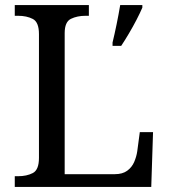

<svg xmlns="http://www.w3.org/2000/svg" viewBox="-20 -734 663 754"><path d="M38 0V-42H51Q85 -42 109 -54.5Q133 -67 133 -114V-600Q133 -647 109 -659.5Q85 -672 51 -672H38V-714H329V-672H316Q283 -672 258.5 -660Q234 -648 234 -604V-50H431Q461 -50 479.5 -63.5Q498 -77 507 -98Q516 -119 519 -140L529 -215H581L574 0ZM422 -567Q430 -600 438 -639Q446 -678 452 -714H539V-704Q530 -683 516 -656Q502 -629 486 -602Q470 -575 456 -554H422Z"/></svg>

Font: Noto Serif Oriya
Style: Regular
Weight: 400
Designer: David Williams
Foundry: Google LLC, David Williams
Version: Version 1.051; ttfautohint (v1.8.4.7-5d5b)